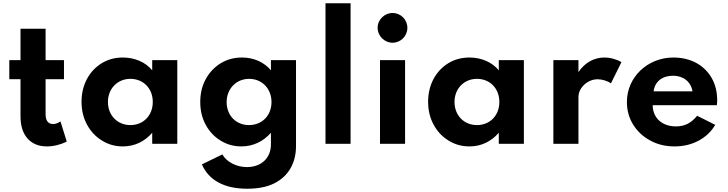

<svg xmlns="http://www.w3.org/2000/svg" viewBox="-20 -880 4458 1175"><path d="M267 16C308.5 16 354 4.5 388.5 -14L350 -137C335.5 -126.5 320 -121 304 -121C275.5 -121 259 -141.5 259 -180V-395.5H371.5V-512H259V-704H105.5V-512H37V-395.5H105.5V-169C105.5 -110.5 119.5 -65.5 148 -33C176.5 -0.5 216 16 267 16Z M732.5 16C803 16 865 -13.5 911.5 -67.5V0H1065V-512H911.5V-449.5C871.5 -499 805 -528 732.5 -528C683 -528 639.5 -516 601.5 -492.5C563 -468.5 533 -436 511.5 -395.5C490 -354.5 479 -308.5 479 -257C479 -204.5 490.5 -157.5 513 -116.5C535.5 -75 566 -43 604.5 -19.5C643 4.5 685.5 16 732.5 16ZM778 -114.5C698.5 -114.5 640.5 -174 640.5 -256C640.5 -338 699.5 -397.5 778 -397.5C857.5 -397.5 915 -338.5 915 -256C915 -174 858 -114.5 778 -114.5Z M1492 275C1559.5 275 1615 264 1659.5 241.5C1748 196.5 1791.5 114.5 1791.5 14V-512H1638V-449.5C1597.5 -499 1533.5 -528 1461.5 -528C1412 -528 1368.5 -516 1330 -492.5C1291.5 -468.5 1261 -436 1239 -395.5C1216.5 -354.5 1205.5 -308 1205.5 -256C1205.5 -203 1217 -156 1239.5 -115C1262 -74 1292.5 -42 1331 -19C1369 4.5 1411 16 1457.5 16C1529 16 1592.5 -15 1638 -67.5V4.5C1638 87 1578.5 142.5 1491.5 142.5C1459.5 142.5 1430 135.5 1402.5 121.5C1375 107.5 1354.5 88.5 1340.5 65L1215.5 126C1258 224 1354 275 1492 275ZM1503.5 -114.5C1424 -114.5 1367 -174 1367 -255C1367 -337 1426 -397.5 1504.5 -397.5C1583.5 -397.5 1641.5 -337.5 1641.5 -255C1641.5 -174 1584.5 -114.5 1503.5 -114.5Z M2125.5 0V-860H1972V0Z M2382.5 -618.5C2432.5 -618.5 2473 -659.5 2473 -710C2473 -760 2432.5 -800.5 2382.5 -800.5C2333 -800.5 2291 -760 2291 -710C2291 -659.5 2333 -618.5 2382.5 -618.5ZM2459 0V-512H2305.5V0Z M2853.5 16C2924 16 2986 -13.5 3032.5 -67.5V0H3186V-512H3032.5V-449.5C2992.5 -499 2926 -528 2853.5 -528C2804 -528 2760.5 -516 2722.5 -492.5C2684 -468.5 2654 -436 2632.5 -395.5C2611 -354.5 2600 -308.5 2600 -257C2600 -204.5 2611.5 -157.5 2634 -116.5C2656.5 -75 2687 -43 2725.5 -19.5C2764 4.5 2806.5 16 2853.5 16ZM2899 -114.5C2819.5 -114.5 2761.5 -174 2761.5 -256C2761.5 -338 2820.5 -397.5 2899 -397.5C2978.5 -397.5 3036 -338.5 3036 -256C3036 -174 2979 -114.5 2899 -114.5Z M3520 0V-286C3520 -305 3525.5 -323 3536.5 -339.5C3558.5 -372.5 3597 -395 3637 -395C3663 -395 3696.5 -385.5 3719 -370L3783 -499.5C3770 -508 3754 -514.5 3734.5 -520C3715 -525.5 3696.5 -528 3678.5 -528C3615 -528 3558 -496 3520 -438.5V-512H3366.5V0Z M4108 16C4162 16 4211 4.5 4255 -19C4299 -42.5 4333 -74.5 4357 -116L4246.5 -171.5C4208.5 -126 4170 -106.5 4116.5 -106.5C4031.5 -106.5 3974.5 -158.5 3974.5 -236H4367C4369 -253.5 4369 -256.5 4369 -265C4369 -317.5 4358 -363 4335.5 -402.5C4290.5 -481 4207.5 -528 4101 -528C3942.5 -528 3816.5 -407.5 3816.5 -256C3816.5 -204.5 3829.5 -158 3855 -117C3880.5 -76 3915.5 -43.5 3959.5 -20C4003 4 4052.5 16 4108 16ZM3980 -321C3987 -380 4032 -416.5 4099 -416.5C4162 -416.5 4208 -380 4218 -321Z"/></svg>

Font: Spartan
Style: Bold
Weight: 700
Designer: Matt Bailey, Mirko Velimirovic
Foundry: Matt Bailey
Version: Version 1.003